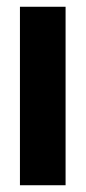

<svg xmlns="http://www.w3.org/2000/svg" viewBox="-20 -548 253 568"><path d="M39 0V-528H174V0Z"/></svg>

Font: Archivo ExtraCondensed ExtraBold
Style: Regular
Weight: 800
Width: 2
Designer: Hector Gatti
Foundry: Omnibus-Type
Version: Version 2.001